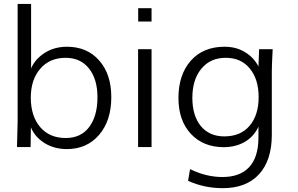

<svg xmlns="http://www.w3.org/2000/svg" viewBox="-20 -753 1524 983"><path d="M316.4 -46.4C261.2 -46.4 217.8 -64.9 185.5 -102.5C153.8 -140.1 137.7 -190.4 137.7 -252.9C137.7 -314.5 153.8 -363.8 186 -400.9C218.3 -438.5 261.7 -457 315.9 -457C367.2 -457 407.2 -438.5 436 -401.9C464.8 -365.2 479 -316.4 479 -254.9C479 -190.9 464.8 -140.1 436.5 -102.5C408.2 -64.9 368.2 -46.4 316.4 -46.4ZM322.3 10.3C390.1 10.3 445.3 -13.7 486.8 -62C528.8 -110.4 549.8 -174.8 549.8 -255.4C549.8 -334 529.3 -396.5 487.8 -443.4C446.8 -490.2 391.6 -513.7 322.8 -513.7C279.3 -513.7 241.2 -502.9 208.5 -481.9C175.8 -460.9 152.8 -434.6 139.2 -402.8V-732.9H70.3V-131.3C70.3 -116.7 69.8 -91.8 68.4 -56.2C67.4 -21 66.9 -2.4 66.9 0H136.7L138.2 -101.1C151.4 -68.4 174.8 -41.5 208 -20.5C241.2 0 279.3 10.3 322.3 10.3Z M755.9 -642.6V-710.9H687.5V-642.6ZM755.9 0V-501H687V0Z M1128.4 -54.7C1077.6 -54.7 1037.6 -72.3 1008.3 -107.4C979.5 -142.6 964.8 -190.9 964.8 -252C964.8 -314 980 -363.8 1010.7 -400.9C1041.5 -438.5 1083 -457 1135.7 -457C1188 -457 1229 -439 1258.8 -402.3C1289.1 -365.7 1304.2 -316.9 1304.2 -255.4C1304.2 -194.3 1288.6 -145.5 1257.8 -108.9C1227.1 -72.8 1183.6 -54.7 1128.4 -54.7ZM1121.1 210.4C1200.7 210.4 1262.7 186.5 1306.2 139.2C1349.6 91.8 1371.6 24.4 1371.6 -62V-387.2C1371.6 -405.3 1373 -443.4 1376 -501H1306.6L1303.2 -412.6C1288.1 -442.4 1265.6 -466.8 1235.4 -485.4C1205.1 -504.4 1169.9 -513.7 1129.4 -513.7C1056.6 -513.7 999 -489.7 956.5 -441.9C914.6 -394 893.6 -330.6 893.6 -251.5C893.6 -174.3 915 -112.8 957.5 -67.4C1000 -22 1056.2 0.5 1126 0.5C1210 0.5 1274.4 -40 1303.2 -104.5V-48.8C1303.2 89.4 1234.4 153.3 1119.1 153.3C1063 153.3 1007.3 139.6 953.1 112.8L942.9 172.9C998 197.8 1057.6 210.4 1121.1 210.4Z"/></svg>

Font: Ride Light
Style: Regular
Weight: 300
Version: Version 3.000